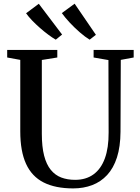

<svg xmlns="http://www.w3.org/2000/svg" viewBox="-20 -1014 758 1042"><path d="M377.5 8.5Q280.5 8.5 216.8 -23.8Q153 -56 121.5 -124.5Q90 -193 90 -301.5V-689L19 -702V-743H291V-702L207 -688.5V-288.5Q207 -217.5 219.5 -169.2Q232 -121 255.8 -92Q279.5 -63 312.8 -50.5Q346 -38 387.5 -38Q446.5 -38 487.2 -67.5Q528 -97 549 -154.2Q570 -211.5 569.5 -295L568.5 -688L488 -702V-743H705.5V-702L635.5 -689L634 -299.5Q633.5 -218 614.8 -159.8Q596 -101.5 561.5 -64.2Q527 -27 480 -9.2Q433 8.5 377.5 8.5ZM282 -799Q264 -809.5 241.8 -826Q219.5 -842.5 196.8 -862.5Q174 -882.5 154.2 -903Q134.5 -923.5 121.5 -942L190.5 -993.5L317 -826.5L283 -799ZM466 -799Q442 -813.5 413.8 -838Q385.5 -862.5 359.2 -890.5Q333 -918.5 315.5 -943L385 -994L500.5 -825L467 -799Z"/></svg>

Font: Merriweather 60pt Medium
Style: Regular
Weight: 500
Version: Version 2.100